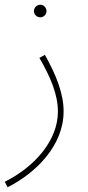

<svg xmlns="http://www.w3.org/2000/svg" viewBox="-28 -559 370 809"><path d="M142 -486C156 -486 168 -498 168 -512C168 -527 156 -539 142 -539C127 -539 115 -527 115 -512C115 -498 127 -486 142 -486ZM4 230C123 170 240 55 240 -90C240 -163 210 -241 161 -328L138 -315C186 -233 216 -159 216 -89C216 33 118 144 -8 207Z"/></svg>

Font: Noto Sans Arabic SemCond Thin
Style: Regular
Weight: 100
Width: 4
Designer: Monotype Design Team, Nadine Chahine, Nizar Qandah and Khaled Hosny
Foundry: Monotype Imaging Inc.
Version: Version 2.012